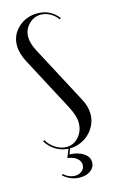

<svg xmlns="http://www.w3.org/2000/svg" viewBox="-102 -543 414 705"><g transform="rotate(-15 105.5 -190.5)"><path d="M190 -459Q178 -476 161 -485Q144 -494 126 -494Q100 -494 80.5 -474Q61 -454 61 -426Q61 -402 78 -370L193 -153Q209 -124 209 -94Q209 -73 200.5 -54.5Q192 -36 177.5 -22Q163 -8 144 0Q125 8 103 8Q76 8 53 -5Q30 -18 15 -42L20 -46Q32 -25 52.5 -12.5Q73 0 93 0Q121 0 140 -22Q159 -44 159 -75Q159 -101 139 -139L32 -341Q13 -377 13 -406Q13 -447 43 -474.5Q73 -502 116 -502Q165 -502 195 -463ZM53 92Q73 110 97 110Q112 110 122.5 101Q133 92 133 78Q133 64 120.5 53.5Q108 43 85 40L100 2H106L96 29Q128 30 148.5 43.5Q169 57 169 78Q169 97 153 109Q137 121 112 121Q77 121 49 96Z"/></g></svg>

Font: Moniqa Cond Display
Style: Regular
Weight: 400
Width: 3
Designer: Rajesh Rajput
Foundry: Rajesh Rajput
Version: Version 1.000